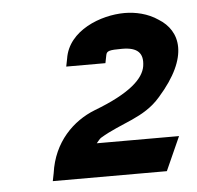

<svg xmlns="http://www.w3.org/2000/svg" viewBox="-39 -842 507 493"><g transform="rotate(-5 214.5 -595.0)"><path d="M78 -388H372L411 -475H199C203 -480 208 -486 211 -488C267 -522 325 -529 368 -579C455 -677 437 -745 385 -777C359 -795 327 -802 299 -802C238 -802 153 -770 142 -698L138 -678H239L243 -698C245 -709 251 -711 285 -711C325 -711 340 -695 335 -662C330 -631 296 -596 201 -560C145 -538 93 -488 82 -408Z"/></g></svg>

Font: Charger Sport
Style: BlkExtObl
Weight: 900
Designer: Jasper
Foundry: Cannot Into Space Fonts
Version: Version 1.1